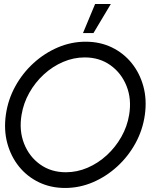

<svg xmlns="http://www.w3.org/2000/svg" viewBox="-20 -920 790 953"><path d="M303 13Q232 13 173.2 -15.2Q114.5 -43.5 74.2 -93.5Q34 -143.5 16.2 -209.2Q-1.5 -275 9 -350Q19.5 -425 55.5 -490.8Q91.5 -556.5 146.2 -606.5Q201 -656.5 267.5 -684.8Q334 -713 405 -713Q476.5 -713 535 -684.8Q593.5 -656.5 633.8 -606.5Q674 -556.5 691.8 -490.8Q709.5 -425 699 -350Q688.5 -275 652.5 -209.2Q616.5 -143.5 561.8 -93.5Q507 -43.5 440.8 -15.2Q374.5 13 303 13ZM307 -65Q362.5 -65 414.8 -87.5Q467 -110 510 -149.5Q553 -189 582.2 -240.5Q611.5 -292 621 -350Q634 -428 608.2 -492.8Q582.5 -557.5 528.2 -596.2Q474 -635 400.5 -635Q345 -635 292.8 -612.5Q240.5 -590 197.5 -550.5Q154.5 -511 125.5 -459.5Q96.5 -408 87 -350Q74 -272 99.5 -207.2Q125 -142.5 179.2 -103.8Q233.5 -65 307 -65ZM392 -756 452 -900H530L444 -756Z"/></svg>

Font: Urbanist
Style: Italic
Weight: 400
Italic angle: -8°
Designer: Corey Hu
Foundry: Corey Hu
Version: Version 1.330; ttfautohint (v1.8.4.7-5d5b)